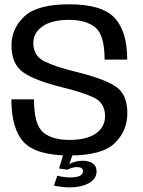

<svg xmlns="http://www.w3.org/2000/svg" viewBox="-20 -700 649 870"><path d="M297.5 149Q320.5 149 342 144.5Q363.5 140 380.5 131Q397.5 122 407.5 108.5Q417.5 95 417.5 76.5Q417.5 52 400 40.2Q382.5 28.5 355.5 28.5Q334 28.5 315.2 34.5Q296.5 40.5 287.5 49L285.5 69Q294.5 64 306.2 60.5Q318 57 329 57Q341 57 348.5 61.5Q356 66 356 75.5Q356 89.5 341.5 96.8Q327 104 298.5 104Q281 104 265.8 101.5Q250.5 99 239.5 96.5L224.5 141Q241 144.5 260 146.8Q279 149 297.5 149ZM285.5 69 309 0.5H266.5L247.5 63.5ZM295 4.5Q442 4.5 499.5 -51Q557 -106.5 557 -187.5Q557 -273 504 -308.2Q451 -343.5 324.5 -374.5Q233.5 -396.5 182.2 -421.5Q131 -446.5 131 -505Q131 -551.5 173 -580.8Q215 -610 293 -610Q369.5 -610 411.8 -575.8Q454 -541.5 454 -430H556.5Q556.5 -558 499.2 -619.2Q442 -680.5 294 -680.5Q149 -680.5 90.5 -625.8Q32 -571 32 -494Q32 -410 85 -372.5Q138 -335 261.5 -304.5Q354 -282 405 -258Q456 -234 456 -173.5Q456 -124 414.2 -95Q372.5 -66 294.5 -66Q216 -66 175 -100.8Q134 -135.5 134 -250H31.5Q31.5 -115.5 88.2 -55.5Q145 4.5 295 4.5Z"/></svg>

Font: Anybody UltraCondensed Thin
Style: Regular
Weight: 400
Version: Version 1.111